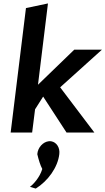

<svg xmlns="http://www.w3.org/2000/svg" viewBox="-20 -771 613 1117"><path d="M325 126C330 87 308 56 278 51C273 50 267 50 262 51C231 55 200 86 197 126C205 160 215 192 226 212C211 263 171 304 154 316C166 320 177 323 188 326C259 282 316 203 325 126ZM529 0 330 -263 573 -482H412L201 -278L259 -751L131 -724L42 0H167L184 -135L231 -209L367 0Z"/></svg>

Font: Bluebird
Style: NrwObl
Weight: 400
Designer: Jasper
Foundry: Cannot Into Space Fonts
Version: Version 0.98